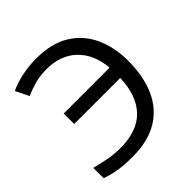

<svg xmlns="http://www.w3.org/2000/svg" viewBox="-195 -869 1023 1023"><g transform="rotate(-45 316.5 -357.0)"><path d="M232 -645Q182 -645 141 -633.5Q100 -622 67 -607L30 -682Q71 -702 124 -713Q177 -724 233 -724Q348 -724 422.5 -678Q497 -632 534 -551.5Q571 -471 571 -369Q571 -252 533 -167Q495 -82 418.5 -36Q342 10 226 10Q164 10 121 3Q78 -4 36 -19V-97Q78 -86 121 -77.5Q164 -69 212 -69Q341 -69 406.5 -137.5Q472 -206 476 -334H129V-413H475Q465 -523 400.5 -584Q336 -645 232 -645Z"/></g></svg>

Font: RS Noto Sans
Style: Regular
Weight: 400
Designer: Monotype Design Team
Foundry: Monotype Imaging Inc.
Version: Version 3.10